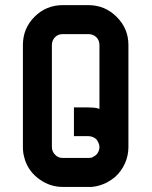

<svg xmlns="http://www.w3.org/2000/svg" viewBox="-20 -738 601 757"><path d="M486.3 -560.5Q486.3 -426.8 486.3 -158.2Q486.3 -125 472.7 -93.8Q459 -63.5 434.6 -41Q417 -26.4 397.5 -16.6Q377 -6.8 355.5 -2.9Q347.7 -2 341.8 -1Q335 -1 328.1 -1Q294.9 -1 227.5 -1Q177.7 -1 136.7 -30.3Q95.7 -58.6 79.1 -105.5Q75.2 -118.2 72.3 -131.8Q70.3 -144.5 70.3 -158.2Q70.3 -209 70.3 -309.6Q70.3 -392.6 70.3 -560.5Q70.3 -626 116.2 -671.9Q162.1 -717.8 227.5 -717.8Q260.7 -717.8 328.1 -717.8Q393.6 -717.8 439.5 -671.9Q486.3 -626 486.3 -560.5ZM372.1 -560.5Q372.1 -579.1 359.4 -591.8Q346.7 -603.5 328.1 -603.5Q294.9 -603.5 227.5 -603.5Q209 -603.5 197.3 -591.8Q184.6 -579.1 184.6 -560.5Q184.6 -426.8 184.6 -158.2Q184.6 -140.6 197.3 -127.9Q209 -115.2 227.5 -115.2Q260.7 -115.2 328.1 -115.2Q334 -115.2 339.8 -116.2Q344.7 -117.2 349.6 -121.1Q360.4 -126 366.2 -136.7Q372.1 -146.5 372.1 -158.2Q372.1 -167 368.2 -174.8Q365.2 -182.6 359.4 -189.5Q352.5 -195.3 344.7 -198.2Q336.9 -201.2 328.1 -201.2Q309.6 -201.2 271.5 -201.2Q271.5 -239.3 271.5 -314.5Q291 -314.5 328.1 -314.5Q339.8 -314.5 350.6 -313.5Q361.3 -312.5 372.1 -308.6Q372.1 -392.6 372.1 -560.5Z"/></svg>

Font: Via Messena
Style: Regular
Weight: 400
Designer: Edward Sonnex
Version: 1.0